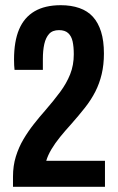

<svg xmlns="http://www.w3.org/2000/svg" viewBox="-20 -719 453 739"><path d="M30 0V-39Q30 -81 41 -116.5Q52 -152 70 -182.5Q88 -213 110 -241Q132 -269 155 -295Q187 -332 211.5 -365Q236 -398 250 -433Q264 -468 264 -510Q264 -539 259.5 -559.5Q255 -580 242.5 -591.5Q230 -603 207 -603Q182 -603 169 -588.5Q156 -574 150.5 -549.5Q145 -525 145 -492V-450H36Q35 -457 34.5 -468Q34 -479 34 -490Q34 -560 53.5 -606Q73 -652 113 -675.5Q153 -699 214 -699Q254 -699 285.5 -688Q317 -677 337.5 -654.5Q358 -632 369 -597Q380 -562 380 -513Q380 -470 371.5 -434Q363 -398 347 -366.5Q331 -335 307 -304.5Q283 -274 252 -239Q231 -216 211.5 -192Q192 -168 178 -144.5Q164 -121 158 -100H384V0Z"/></svg>

Font: Archivo ExtraCondensed
Style: Bold
Weight: 700
Width: 2
Designer: Hector Gatti
Foundry: Omnibus-Type
Version: Version 2.001